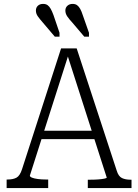

<svg xmlns="http://www.w3.org/2000/svg" viewBox="-20 -964 708 984"><path d="M404 -887 436 -796V-776H412L350 -849Q335 -865 325 -879.5Q315 -894 315 -910Q315 -925 325.5 -934.5Q336 -944 352 -944Q366 -944 375 -937.5Q384 -931 391 -918.5Q398 -906 404 -887ZM254 -887 285 -796V-776H261L199 -849Q184 -866 174 -880Q164 -894 164 -910Q164 -925 174 -934.5Q184 -944 201 -944Q215 -944 224 -937.5Q233 -931 240 -918.5Q247 -906 254 -887ZM184 -294H471L480 -251H175ZM320 -699 333 -690 133 -64Q133 -58 144 -53.5Q155 -49 174 -46.5Q193 -44 215 -44H227V0H14V-44H19Q47 -44 64.5 -53.5Q82 -63 93 -97L293 -716H373L578 -90Q587 -60 605 -51.5Q623 -43 649 -43H654V0H430V-43H443Q466 -43 484.5 -44.5Q503 -46 515 -48.5Q527 -51 527 -54Z"/></svg>

Font: Roboto Serif SemiCondensed ExtraLight
Style: Regular
Weight: 250
Width: 4
Designer: Greg Gazdowicz
Foundry: Commercial Type
Version: Version 1.007